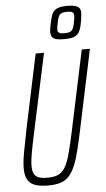

<svg xmlns="http://www.w3.org/2000/svg" viewBox="-61 -962 555 1008"><g transform="rotate(-5 216.0 -457.5)"><path d="M152 8Q109 8 82.5 -1.5Q56 -11 43.5 -33Q31 -55 31 -92Q31 -127 40 -176Q49 -225 63 -295L146 -688H190L99 -263Q87 -207 80 -167.5Q73 -128 73 -101Q73 -75 81 -60Q89 -45 106 -39Q123 -33 151 -33Q186 -33 208 -43Q230 -53 245 -78.5Q260 -104 272 -148.5Q284 -193 299 -263L389 -688H432L349 -295Q334 -222 321.5 -170.5Q309 -119 294.5 -84Q280 -49 261.5 -29Q243 -9 216.5 -0.5Q190 8 152 8ZM303 -750Q276 -750 260.5 -754Q245 -758 238.5 -767.5Q232 -777 232 -793Q232 -802 234 -812.5Q236 -823 238 -836Q243 -860 248.5 -877Q254 -894 263.5 -903.5Q273 -913 289.5 -918Q306 -923 331 -923Q358 -923 374 -918.5Q390 -914 396.5 -905Q403 -896 403 -881Q403 -873 401.5 -861.5Q400 -850 398 -836Q394 -812 388 -795Q382 -778 372.5 -768.5Q363 -759 346.5 -754.5Q330 -750 303 -750ZM305 -781Q325 -781 335.5 -785.5Q346 -790 351.5 -802Q357 -814 361 -836Q363 -846 364 -853.5Q365 -861 365 -867Q365 -881 357.5 -886.5Q350 -892 329 -892Q310 -892 299.5 -887Q289 -882 284 -870Q279 -858 275 -836Q273 -826 271.5 -818Q270 -810 270 -804Q270 -791 278 -786Q286 -781 305 -781Z"/></g></svg>

Font: Saira ExtraCondensed ExtraLight
Style: Italic
Weight: 250
Width: 2
Italic angle: -12°
Designer: Hector Gatti with collaboration of the Omnibus-Type team
Foundry: Omnibus-Type
Version: Version 1.101